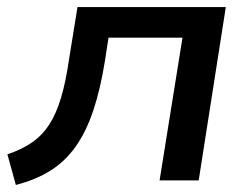

<svg xmlns="http://www.w3.org/2000/svg" viewBox="-20 -512 714 545"><path d="M25 13 1 -74Q43 -88 72 -108.5Q101 -129 120.5 -159.5Q140 -190 153.5 -235.5Q167 -281 176 -344L200 -492H621L544 0H433L498 -405H288L278 -340Q265 -259 245 -199Q225 -139 195.5 -97Q166 -55 124.5 -28.5Q83 -2 25 13Z"/></svg>

Font: Nunito Sans 10pt SemiExpanded SemiBold
Style: Italic
Weight: 600
Width: 6
Italic angle: -9°
Designer: Vernon Adams
Foundry: Vernon Adams
Version: Version 3.101;gftools[0.9.27]